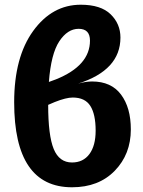

<svg xmlns="http://www.w3.org/2000/svg" viewBox="-20 -777 606 813"><path d="M370 -432Q451 -432 492.5 -376.5Q534 -321 534 -229Q534 -124 466 -54Q398 16 285 16Q40 16 40 -344Q40 -535 120.5 -646Q201 -757 322 -757Q407 -757 448.5 -716.5Q490 -676 490 -618Q490 -480 311 -423Q344 -432 370 -432ZM313 -655Q266 -655 231 -602Q196 -549 187 -430L217 -441Q361 -499 361 -605Q361 -655 313 -655ZM285 -89Q332 -89 358.5 -124.5Q385 -160 385 -224Q385 -293 362.5 -328.5Q340 -364 288 -364Q260 -364 212 -345L184 -333Q184 -203 207.5 -146Q231 -89 285 -89Z"/></svg>

Font: Fira Sans SemiBold
Style: Regular
Weight: 600
Designer: bBox Type GmbH & Carrois Corporate GbR & Edenspiekermann AG
Foundry: bBox Type GmbH & Carrois Corporate GbR & Edenspiekermann AG
Version: Version 4.301;PS 004.301;hotconv 1.0.88;makeotf.lib2.5.64775